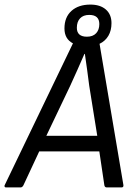

<svg xmlns="http://www.w3.org/2000/svg" viewBox="-46 -817 589 837"><path d="M-20 0Q-24 0 -25.5 -2.5Q-27 -5 -26 -9L272 -628Q235 -647 235 -693Q235 -742 265.5 -769.5Q296 -797 348 -797Q391 -797 415.5 -775.5Q440 -754 440 -716Q440 -684 426.5 -661Q413 -638 388 -626L492 -10Q493 0 484 0H419Q411 0 409 -9L387 -157H125L56 -9Q51 0 44 0ZM156 -225H378L343 -443Q339 -476 334 -511.5Q329 -547 324 -582H322Q307 -547 291.5 -512.5Q276 -478 260 -443ZM333 -657Q359 -657 373 -672Q387 -687 387 -712Q387 -752 343 -752Q317 -752 303 -737Q289 -722 289 -696Q289 -657 333 -657Z"/></svg>

Font: Sofia Sans Semi Condensed
Style: Italic
Weight: 400
Italic angle: -9°
Designer: Botio Nikoltchev, Ani Petrova
Foundry: lettersoup
Version: Version 4.101